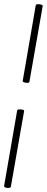

<svg xmlns="http://www.w3.org/2000/svg" viewBox="-21 -757 229 940"><path d="M123 -357Q123 -352 114.5 -351.5Q106 -351 98 -353.5Q90 -356 90 -360L154 -731Q155 -736 163.5 -736.5Q172 -737 180.5 -734.5Q189 -732 188 -727ZM32 158Q31 162 22.5 163Q14 164 6.5 161.5Q-1 159 -1 154L63 -216Q64 -221 72.5 -221.5Q81 -222 89.5 -220Q98 -218 97 -213Z"/></svg>

Font: Cormorant Light
Style: Italic
Weight: 300
Italic angle: -10°
Designer: Christian Thalmann (Catharsis Fonts)
Foundry: Catharsis Fonts
Version: Version 4.000